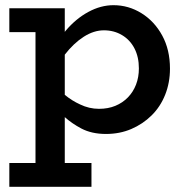

<svg xmlns="http://www.w3.org/2000/svg" viewBox="-20 -503 712 741"><path d="M389 14Q334 14 294 -7Q258 -26 230 -51V126H333V218H16V126H117V-379H16V-471H230V-380Q232 -382 234 -385Q273 -431 321 -457Q369 -483 418 -483Q476 -483 526 -452Q576 -421 606 -366Q636 -311 636 -238Q636 -184 617.5 -137.5Q599 -91 565 -57.5Q531 -24 486.5 -5Q442 14 389 14ZM230 -292V-137Q258 -114 289 -100Q324 -83 362 -83Q397 -83 425 -94.5Q453 -106 473.5 -127Q494 -148 505 -176.5Q516 -205 516 -239Q516 -283 499 -316Q482 -349 451 -367.5Q420 -386 381 -386Q342 -386 303 -361Q264 -336 230 -292Z"/></svg>

Font: BioRhyme ExtraBold SemiBold
Style: Regular
Weight: 600
Version: Version 1.600;gftools[0.9.33]